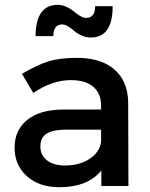

<svg xmlns="http://www.w3.org/2000/svg" viewBox="-20 -778 626 803"><path d="M41 -160.2Q41 -233.9 94 -276.6Q147 -319.3 242.2 -319.8H402.8V-335.9Q402.8 -386.7 370.4 -414.8Q337.9 -442.9 275.9 -442.9Q198.2 -442.9 119.1 -389.2L71.8 -469.2Q132.8 -505.4 181.2 -520.8Q229.5 -536.1 300.8 -536.1Q403.3 -536.1 459.2 -486.8Q515.1 -437.5 516.1 -349.1L517.1 0H403.8V-64.9Q347.2 4.9 228 4.9Q143.1 4.9 92 -41.5Q41 -87.9 41 -160.2ZM128.9 -627Q128.9 -691.9 152.3 -724.9Q175.8 -757.8 221.2 -757.8Q239.7 -757.8 258.1 -749.3Q276.4 -740.7 288.3 -730.5Q300.3 -720.2 314.5 -711.7Q328.6 -703.1 339.8 -703.1Q377.9 -703.1 377.9 -752H451.2Q451.2 -621.1 359.9 -621.1Q339.4 -621.1 320.8 -629.6Q302.2 -638.2 290.8 -648.4Q279.3 -658.7 265.4 -667.2Q251.5 -675.8 240.2 -675.8Q203.1 -675.8 203.1 -627ZM148.9 -165Q148.9 -128.9 176.5 -107.4Q204.1 -85.9 252 -85.9Q313.5 -85.9 356 -114.5Q398.4 -143.1 402.8 -187V-235.8H258.8Q201.7 -235.8 175.3 -219.2Q148.9 -202.6 148.9 -165Z"/></svg>

Font: Trueno
Style: Regular
Weight: 400
Designer: Julieta Ulanovsky
Foundry: Julieta Ulanovsky
Version: Version 3.001b | FøM Fix